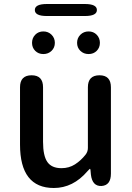

<svg xmlns="http://www.w3.org/2000/svg" viewBox="-20 -926 660 959"><path d="M249 13Q80 13 80 -204V-490Q80 -550 138 -550Q195 -550 195 -490V-218Q195 -148 216.5 -117Q238 -86 287 -86Q325 -86 354.5 -105Q384 -124 407 -153Q419 -168 419 -187V-490Q419 -550 477 -550Q534 -550 534 -490V-59Q534 0 487 3Q441 5 434 -54L432 -76Q431 -83 429.5 -83Q428 -83 417 -71Q345 13 249 13ZM196.5 -656Q172 -656 156 -672Q140 -688 140 -712Q140 -736 156 -752.5Q172 -769 196.5 -769Q221 -769 237.5 -752.5Q254 -736 254 -712Q254 -688 237.5 -672Q221 -656 196.5 -656ZM422.5 -656Q398 -656 381.5 -672Q365 -688 365 -712Q365 -736 381.5 -752.5Q398 -769 422.5 -769Q447 -769 463 -752.5Q479 -736 479 -712Q479 -688 463 -672Q447 -656 422.5 -656ZM214 -846Q154 -846 154 -876Q154 -906 214 -906H404Q464 -906 464 -876Q464 -846 404 -846Z"/></svg>

Font: Resource Han Rounded CN Medium
Style: Regular
Weight: 500
Designer: Cyano Hao (round all glyphs); Ryoko NISHIZUKA 西塚涼子 (kana, bopomofo & ideographs); Paul D. Hunt (Latin, Greek & Cyrillic)
Foundry: Cyano Hao
Version: 0.990